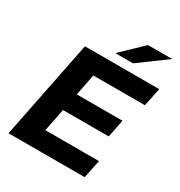

<svg xmlns="http://www.w3.org/2000/svg" viewBox="-206 -1042 1110 1184"><g transform="rotate(30 349.0 -450.5)"><path d="M262 -418H599L574 -292H237ZM216 -130H598L571 0H29L169 -700H698L671 -570H304ZM352 -757 502 -901H674L478 -757Z"/></g></svg>

Font: MOST Montserrat
Style: Bold Italic
Weight: 700
Italic angle: -11.3°
Designer: Julieta Ulanovsky
Foundry: Julieta Ulanovsky
Version: Version 8.000;March 11, 2024;FontCreator 15.0.0.2926 64-bit